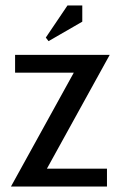

<svg xmlns="http://www.w3.org/2000/svg" viewBox="-20 -680 445 700"><path d="M157 -530 147 -543 226 -660H280V-601ZM20 0 249 -415H35V-480H380L151 -65H370V0Z"/></svg>

Font: Glametrix
Style: Bold
Weight: 700
Designer: gluk
Foundry: gluk
Version: Version 0.40